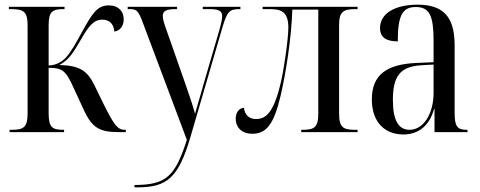

<svg xmlns="http://www.w3.org/2000/svg" viewBox="-20 -565 2054 821"><path d="M21 0H254V-10H251C205 -10 188 -19 188 -80V-275C246 -275 261 -264 294 -191L336 -100C374 -16 406 0 492 0H518V-10H513C482 -10 467 -33 425 -116L383 -202C354 -261 322 -285 234 -287C277 -310 296 -345 325 -394C359 -454 381 -481 417 -481C449 -481 466 -462 469 -430C490 -433 509 -450 509 -483C509 -516 487 -542 445 -542C395 -542 374 -506 331 -429C304 -379 283 -342 262 -319C244 -300 220 -286 188 -285V-457C188 -517 205 -526 253 -526H256V-536H18V-526H26C81 -526 98 -516 98 -456V-81C98 -20 81 -10 30 -10H21Z M555 226V236H569C693 236 743 196 794 22L932 -451C951 -514 961 -526 1002 -526H1008V-536H847V-526H878C918 -526 930 -516 930 -496C930 -486 927 -469 919 -440L853 -214C840 -169 826 -119 814 -79C795 -145 787 -163 764 -231L691 -439C682 -464 676 -484 676 -497C676 -518 691 -526 732 -526H737V-536H526V-526H536C565 -526 572 -518 590 -470L779 33C729 188 692 226 555 226Z M1059 7C1118 7 1151 -32 1180 -156C1202 -251 1226 -399 1230 -524H1341V-80C1341 -19 1323 -10 1273 -10H1268V0H1509V-10H1499C1448 -10 1430 -19 1430 -80V-459C1430 -517 1450 -526 1501 -526H1509V-536H1103V-526H1133C1178 -526 1213 -518 1213 -448C1213 -400 1195 -274 1182 -218C1152 -85 1118 -56 1075 -56C1043 -56 1027 -75 1023 -104C1003 -103 988 -85 988 -58C988 -19 1015 7 1059 7Z M1705 10C1768 10 1816 -26 1836 -99H1838V0H1979V-10H1976C1936 -10 1924 -23 1924 -83V-372C1924 -499 1870 -545 1765 -545C1673 -545 1605 -510 1605 -445C1605 -405 1632 -388 1681 -388C1681 -496 1699 -535 1758 -535C1818 -535 1834 -496 1834 -389V-299L1764 -296C1633 -291 1570 -245 1570 -140C1570 -44 1624 10 1705 10ZM1731 -10C1684 -10 1660 -51 1660 -137C1660 -237 1689 -281 1783 -286L1834 -289V-168C1834 -80 1792 -10 1731 -10Z"/></svg>

Font: Noto Serif Display Condensed
Style: Regular
Weight: 400
Width: 3
Designer: Monotype Design Team
Foundry: Monotype Imaging Inc.
Version: Version 2.009